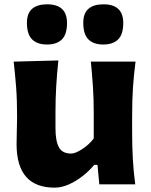

<svg xmlns="http://www.w3.org/2000/svg" viewBox="-20 -842 690 877"><path d="M229.5 15.1Q55.7 15.1 55.7 -183.6Q55.7 -220.2 56.9 -248.3Q58.1 -276.4 58.1 -306.2Q58.1 -384.8 53.7 -442.6Q49.3 -500.5 42.5 -560.5L246.6 -565.9Q240.2 -505.9 236.8 -448.2Q233.4 -390.6 233.4 -328.1V-256.3Q233.4 -198.2 249 -169.4Q264.6 -140.6 304.7 -140.6Q324.7 -140.6 356.2 -161.4Q387.7 -182.1 408.2 -209.5V-328.1Q408.2 -390.6 404.5 -445.6Q400.9 -500.5 395 -560.5H599.1Q591.3 -500.5 587.4 -442.6Q583.5 -384.8 583.5 -306.2V-242.2Q583.5 -172.9 586.7 -116.2Q589.8 -59.6 597.7 0H433.6L425.3 -88.9H410.2Q387.2 -61 356.9 -37.4Q326.7 -13.7 293.7 0.7Q260.7 15.1 229.5 15.1ZM194.3 -638.7Q150.4 -638.7 126.7 -662.1Q103 -685.5 103 -737.8Q103 -781.7 127 -802Q150.9 -822.3 195.3 -822.3Q286.1 -822.3 286.1 -736.8Q286.1 -685.1 262.7 -661.9Q239.3 -638.7 194.3 -638.7ZM451.2 -638.7Q407.2 -638.7 383.8 -662.1Q360.4 -685.5 360.4 -737.8Q360.4 -781.7 384.3 -802Q408.2 -822.3 452.6 -822.3Q543 -822.3 543 -736.8Q543 -685.1 519.5 -661.9Q496.1 -638.7 451.2 -638.7Z"/></svg>

Font: Pinar DS4-Bold
Style: Regular
Weight: 700
Designer: Amin Abedi
Version: Version 2.000